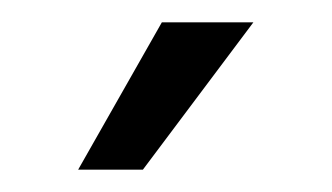

<svg xmlns="http://www.w3.org/2000/svg" viewBox="-20 -720 297 172"><path d="M125 -700 50 -568H108L207 -700Z"/></svg>

Font: Space Cowgirl Light
Style: Regular
Weight: 300
Designer: Valery Marier
Foundry: Valery Marier
Version: Version 1.000;hotconv 1.0.109;makeotfexe 2.5.65596